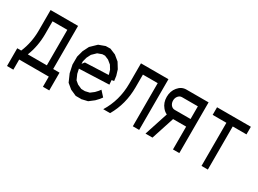

<svg xmlns="http://www.w3.org/2000/svg" viewBox="-35 -1224 2584 1921"><g transform="rotate(30 1257.5 -263.5)"><path d="M390.6 -117.2V-527.3H219.7V-380.9Q219.7 -239.3 170.9 -117.2ZM463.9 -117.2H537.1V87.9H463.9V-29.3H122.1V87.9H48.8V-117.2H94.7Q146.5 -239.3 146.5 -380.9V-615.2H463.9Z M967.3 -155.3 985.8 -179.2 1039.6 -120.1 1018.6 -92.3 984.9 -56.6 927.7 -12.7 856.4 3.9 853 2.9H800.8H793.5L723.1 -28.3L666.5 -75.2L627.9 -163.1L608.9 -252L609.4 -344.2L628.9 -417.5L663.6 -486.8L731.4 -552.2L804.7 -579.1L858.4 -580.1L925.8 -552.2L984.4 -503.9L1025.4 -437.5L1044.9 -373.5L1052.2 -318.4L1025.4 -313.5L1029.3 -262.7L685.1 -249L696.8 -195.3L723.1 -135.7L757.8 -106.9L807.1 -85L849.6 -84L899.9 -95.7L940.9 -127ZM719.7 -428.2 695.8 -381.3 682.6 -331.5 683.6 -303.7 706.1 -332.5 974.6 -343.3 973.6 -351.6 960.4 -395.5 933.1 -439.5 892.1 -473.1 846.7 -492.2 815.9 -491.2 766.1 -473.1Z M1196.3 -371.1V-605.5H1513.7V-19.5H1440.4V-517.6H1269.5V-371.1Q1269.5 -176.8 1177.7 -19.5H1098.6Q1196.3 -176.8 1196.3 -371.1Z M1675.8 -292Q1648.4 -303.7 1626.5 -330.6Q1586.9 -377.4 1586.9 -444.3Q1586.9 -511.2 1626.2 -558.3Q1665.5 -605.5 1721.2 -605.5H1977.5V-19.5H1904.3V-283.2H1753.4L1667.5 -19.5H1586.9ZM1904.3 -371.1V-517.6H1721.2Q1695.8 -517.6 1678 -496.1Q1660.2 -474.6 1660.2 -444.3Q1660.2 -414.1 1677.7 -392.1Q1695.8 -371.1 1721.2 -371.1Z M2465.8 -605.5V-517.6H2307.1V-19.5H2233.9V-517.6H2075.2V-605.5Z"/></g></svg>

Font: Gap Sans
Style: Regular
Weight: 400
Designer: Alexandre Liziard and Étienne Ozeray
Foundry: Interstices.io
Version: Version 1.6.1 - December 3. 2014